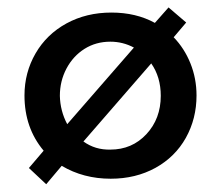

<svg xmlns="http://www.w3.org/2000/svg" viewBox="-20 -464 561 509"><path d="M501 -210.9Q501 -149.4 472.7 -98.6Q444.3 -47.9 392.1 -19Q339.8 9.8 273.4 9.8Q201.2 9.8 143.6 -24.4L102.5 24.4L56.6 -18.6L95.7 -64.5Q44.9 -125 44.9 -210.9Q44.9 -271.5 74.2 -322.3Q103.5 -373 156.2 -401.9Q209 -430.7 275.4 -430.7Q340.8 -430.7 390.6 -403.3L426.8 -444.3L473.6 -404.3L440.4 -365.2Q468.8 -335.9 484.9 -295.9Q501 -255.9 501 -210.9ZM158.2 -134.8 335 -337.9Q305.7 -353.5 272.5 -353.5Q234.4 -353.5 204.1 -334.5Q173.8 -315.4 156.2 -282.2Q138.7 -249 138.7 -210Q139.6 -169.9 158.2 -134.8ZM406.2 -210Q406.2 -259.8 380.9 -295.9L201.2 -88.9Q232.4 -66.4 272.5 -67.4Q330.1 -67.4 368.2 -108.4Q406.2 -149.4 406.2 -210Z"/></svg>

Font: Josefin Sans CFJ
Style: Regular
Weight: 400
Designer: Santiago Orozco
Foundry: Typemade
Version: Version 2.000